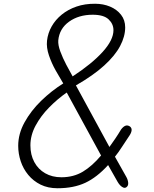

<svg xmlns="http://www.w3.org/2000/svg" viewBox="-20 -999 818 1023"><path d="M286.5 4Q235.5 4 196.5 -15.2Q157.5 -34.5 130.8 -66.8Q104 -99 90.5 -139.5Q77 -180 77 -222Q77 -286 110.8 -347.2Q144.5 -408.5 199.2 -461.8Q254 -515 317 -554.5Q299 -584 277 -623Q255 -662 240.8 -703.8Q226.5 -745.5 230.5 -782Q235 -822.5 255.2 -858.2Q275.5 -894 309 -921.2Q342.5 -948.5 387.5 -964Q432.5 -979.5 487 -979Q530 -979 566.5 -963.8Q603 -948.5 625 -920.2Q647 -892 647 -853Q647 -805 620 -753.8Q593 -702.5 535 -649.8Q477 -597 384.5 -544L563 -216Q578.5 -237.5 594 -260.2Q609.5 -283 625 -309Q636.5 -324.5 648.2 -329Q660 -333.5 672.5 -325Q682.5 -317 681.2 -304.5Q680 -292 670 -277Q648.5 -245.5 630 -216.5Q611.5 -187.5 592.5 -164L653.5 -55.5Q661.5 -41 663 -25.2Q664.5 -9.5 653.5 -1.5Q646.5 3.5 638.2 0.8Q630 -2 621.8 -10Q613.5 -18 607 -29.5L556 -119.5Q497 -54.5 434.8 -25.2Q372.5 4 286.5 4ZM142 -224.5Q142 -174 162.8 -135.5Q183.5 -97 220.8 -75.8Q258 -54.5 307 -54.5Q372 -54.5 421.8 -84.5Q471.5 -114.5 518.5 -170.5L335.5 -506Q286 -471.5 241.8 -426.5Q197.5 -381.5 169.8 -330Q142 -278.5 142 -224.5ZM290.5 -784Q288.5 -759.5 301.5 -724.5Q314.5 -689.5 333.2 -654Q352 -618.5 367 -592Q469.5 -659 527 -722.5Q584.5 -786 584.5 -838Q584.5 -871.5 558.5 -896Q532.5 -920.5 474 -920.5Q399.5 -920.5 348 -883.5Q296.5 -846.5 290.5 -784Z"/></svg>

Font: Edu QLD Hand
Style: Regular
Weight: 400
Designer: Tina and Corey Anderson, Eben Sorkin
Foundry: Sorkin Type Co.
Version: Version 2.000